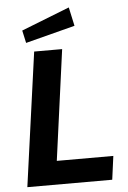

<svg xmlns="http://www.w3.org/2000/svg" viewBox="-62 -987 687 1032"><g transform="rotate(-5 282.0 -471.5)"><path d="M349 -943 89 -841 104 -773 371 -842ZM143 -723 43 0H501L518 -127H213L294 -723Z"/></g></svg>

Font: United Sans
Style: Bold Italic
Weight: 700
Italic angle: -8°
Designer: Pablo Impallari, Rodrigo Fuenzalida (Modified by Dan O. Williams)
Version: Version 1.000;PS 001.000;hotconv 1.0.88;makeotf.lib2.5.64775